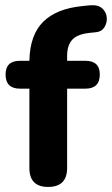

<svg xmlns="http://www.w3.org/2000/svg" viewBox="-20 -730 442 758"><path d="M170 8Q96 8 96 -67V-380H59Q2 -380 2 -436Q2 -490 59 -490H96Q98 -592 150.5 -644Q203 -696 305 -706L334 -709Q367 -712 383.5 -697Q400 -682 401.5 -660.5Q403 -639 392 -622Q381 -605 360 -603L342 -601Q289 -597 267 -575Q245 -553 245 -509V-490H317Q374 -490 374 -436Q374 -380 317 -380H245V-67Q245 8 170 8Z"/></svg>

Font: Chiron GoRound TC
Style: Bold
Weight: 700
Designer: Ryoko NISHIZUKA 西塚涼子 (kana, bopomofo & ideographs); Paul D. Hunt (Latin, Greek & Cyrillic); Sandoll Communications 산돌커뮤니
Foundry: Adobe
Version: Version 1.000;hotconv 1.1.1;makeotfexe 2.6.0